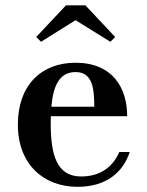

<svg xmlns="http://www.w3.org/2000/svg" viewBox="-20 -712 567 742"><path d="M272 -634 406.5 -550.5 425 -569 310 -691.5H235L120 -569L138.5 -550.5ZM481.5 -124.5H441C416 -67 368 -30 293.5 -30C199.5 -30 176 -113 176 -235C176 -244.5 176 -254 176.5 -263H471.5C471.5 -372 415.5 -469.5 272 -469.5C139.5 -469.5 49 -382.5 49 -230C49 -77.5 148.5 10 279.5 10C392 10 455.5 -47 481.5 -124.5ZM272 -433.5C341 -433.5 343.5 -363.5 344.5 -299.5H178.5C185.5 -379.5 209 -433.5 272 -433.5Z"/></svg>

Font: Bodoni* 06pt Medium
Style: Regular
Weight: 500
Version: Version 2.3